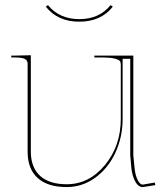

<svg xmlns="http://www.w3.org/2000/svg" viewBox="-20 -741 660 763"><path d="M294.9 -665Q375 -665 419.4 -720.7L428.2 -714.4Q380.9 -654.8 294.9 -654.8Q210 -654.8 162.1 -714.4L170.4 -720.7Q216.3 -665 294.9 -665ZM24.9 -520H37.6L102.5 -521.5V-139.2Q102.5 -75.7 139.2 -42.2Q175.8 -8.8 245.1 -8.8Q333.5 -8.8 396.7 -84.7Q460 -160.6 460 -269V-484.9Q460 -493.7 455.8 -499Q451.7 -504.4 434.3 -508.5Q417 -512.7 384.8 -512.7H355V-520H509.8V-124.5L514.6 -74.7Q517.1 -46.4 526.4 -27.1Q535.6 -7.8 546.9 -7.3L595.2 -15.6L597.2 -5.4L548.3 2.4H547.4Q529.3 2.4 517.1 -20.5Q504.9 -43.5 502 -73.7L497.6 -124V-507.3H467.3V-269Q467.3 -195.8 438.2 -133.5Q409.2 -71.3 357.9 -34.4Q306.6 2.4 245.1 2.4Q169.4 2.4 129.6 -33.7Q89.8 -69.8 89.8 -137.7V-487.3Q89.8 -501.5 78.1 -507.1Q66.4 -512.7 37.6 -512.7H24.9Z"/></svg>

Font: ZnikomitNo25
Style: Regular
Weight: 100
Designer: gluk
Foundry: gluk
Version: Version 0.56